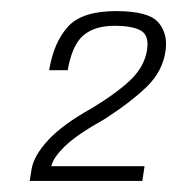

<svg xmlns="http://www.w3.org/2000/svg" viewBox="-20 -701 319 346"><path d="M33.5 -375 37 -396.5Q41 -420.5 66.8 -448.5Q92.5 -476.5 145.5 -506Q193 -535 216.8 -558.5Q240.5 -582 245 -611Q249 -637 234 -645.8Q219 -654.5 186 -654.5Q150.5 -654.5 130.2 -637.2Q110 -620 102 -574.5H68.5Q77 -625 102.5 -653Q128 -681 189 -681Q247 -681 264.8 -661.2Q282.5 -641.5 278.5 -610.5Q273.5 -573 245 -545.2Q216.5 -517.5 169.5 -487Q118.5 -458.5 97 -437.5Q75.5 -416.5 72.5 -401.5H240.5L236.5 -375Z"/></svg>

Font: Anybody Light
Style: Italic
Weight: 300
Italic angle: -10°
Designer: Tyler Finck
Foundry: Etcetera Type Company
Version: Version 1.010; ttfautohint (v1.8.3) -l 8 -r 50 -G 200 -x 14 